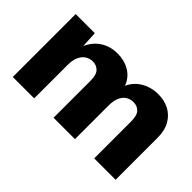

<svg xmlns="http://www.w3.org/2000/svg" viewBox="-72 -795 1079 1079"><g transform="rotate(45 468.0 -255.0)"><path d="M61 0V-500H213L218 -403Q242 -456 285.5 -483Q329 -510 385 -510Q439 -510 481 -485Q523 -460 542 -411Q557 -444 582.5 -466Q608 -488 640.5 -499Q673 -510 708 -510Q757 -510 795 -490Q833 -470 855.5 -431Q878 -392 878 -333V0H708V-294Q708 -341 689.5 -360.5Q671 -380 641 -380Q616 -380 596.5 -367.5Q577 -355 566 -330Q555 -305 555 -267V0H385V-294Q385 -341 366 -360.5Q347 -380 318 -380Q295 -380 275 -368Q255 -356 243 -330.5Q231 -305 231 -264V0Z"/></g></svg>

Font: Kantumruy Pro
Style: Bold
Weight: 700
Version: Version 1.002